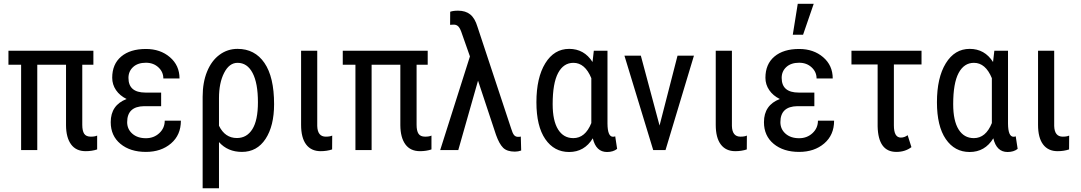

<svg xmlns="http://www.w3.org/2000/svg" viewBox="-20 -798 5748 1021"><path d="M476.6 -453.6H417.5V-134.3Q417.5 -102.1 427.7 -86.7Q438 -71.3 462.9 -71.3Q484.9 -71.3 496.6 -77.1V-3.4Q468.8 5.9 435.5 5.9Q384.3 5.9 357.9 -30.3Q331.5 -66.4 331.1 -131.8V-453.6H178.2V0H92.3V-453.6H24.9V-528.3H476.6Z M656.2 -148.4Q656.2 -111.3 683.6 -87.2Q710.9 -63 755.9 -63Q797.9 -63 826.9 -89.8Q856 -116.7 856 -156.2H941.9Q941.9 -80.1 889.4 -35.2Q836.9 9.8 755.9 9.8Q672.4 9.8 620.6 -33Q568.8 -75.7 568.8 -148.4Q568.8 -239.3 653.3 -271.5Q617.2 -289.1 596.9 -318.8Q576.7 -348.6 576.7 -384.3Q576.7 -457 624.5 -497.3Q672.4 -537.6 755.9 -537.6Q832.5 -537.6 883.5 -493.9Q934.6 -450.2 934.6 -380.9H848.6Q848.6 -415.5 822.3 -439.9Q795.9 -464.4 755.9 -464.4Q712.9 -464.4 688 -441.7Q663.1 -418.9 663.1 -383.8Q663.1 -305.7 753.4 -305.7H836.9V-233.4H746.1Q656.2 -231.9 656.2 -148.4Z M1144.5 -129.4Q1176.3 -64 1239.7 -64Q1292.5 -64 1322 -111.1Q1351.6 -158.2 1351.6 -254.4Q1351.6 -356 1323.2 -409.9Q1294.9 -463.9 1243.2 -463.9Q1199.2 -463.9 1171.9 -410.6Q1144.5 -357.4 1144.5 -275.9ZM1243.2 -538.1Q1335 -538.1 1386.2 -463.4Q1437.5 -388.7 1437.5 -244.1Q1437.5 -128.4 1392.1 -59.3Q1346.7 9.8 1266.6 9.8Q1190.9 9.8 1144.5 -42.5V203.1H1057.6V-283.7Q1057.6 -359.9 1081.3 -417.7Q1105 -475.6 1147.5 -506.8Q1189.9 -538.1 1243.2 -538.1Z M1667 -528.3V-128.4Q1668.5 -71.3 1712.4 -71.3Q1734.9 -71.3 1746.6 -77.1L1746.1 -3.4Q1718.3 5.9 1685.1 5.9Q1634.8 5.9 1607.9 -29.8Q1581.1 -65.4 1581.1 -134.3V-528.3Z M2254.4 -453.6H2195.3V-134.3Q2195.3 -102.1 2205.6 -86.7Q2215.8 -71.3 2240.7 -71.3Q2262.7 -71.3 2274.4 -77.1V-3.4Q2246.6 5.9 2213.4 5.9Q2162.1 5.9 2135.7 -30.3Q2109.4 -66.4 2108.9 -131.8V-453.6H1956.1V0H1870.1V-453.6H1802.7V-528.3H2254.4Z M2416 -741.2Q2455.6 -741.2 2480.5 -721.2Q2505.4 -701.2 2519 -655.8L2698.2 -114.3Q2705.6 -89.4 2713.6 -79.8Q2721.7 -70.3 2734.4 -70.3Q2744.6 -70.3 2749.5 -71.8L2751.5 2.4Q2735.4 8.3 2717.8 8.3Q2676.3 8.3 2655.5 -12.2Q2634.8 -32.7 2617.7 -80.6L2522 -369.1L2417 0H2320.8L2479 -498L2437 -617.2Q2428.2 -645 2418.5 -656Q2408.7 -667 2393.1 -667L2373.5 -666L2374 -735.4Q2389.2 -741.2 2416 -741.2Z M2918.9 -244.1Q2918.9 -155.8 2947.8 -109.6Q2976.6 -63.5 3028.8 -63.5Q3092.3 -63.5 3124.5 -143.6V-382.3Q3090.8 -463.9 3029.3 -463.9Q2976.6 -463.9 2947.8 -409.7Q2918.9 -355.5 2918.9 -244.1ZM3210.4 -528.3V-141.1Q3210.9 -70.8 3239.7 -70.8Q3246.6 -70.8 3251.5 -73.2L3261.7 -6.3Q3240.7 10.3 3208 10.3Q3149.4 10.3 3132.3 -62.5Q3087.9 10.3 3006.3 10.3Q2926.8 10.3 2879.6 -58.3Q2832.5 -127 2832.5 -254.4Q2832.5 -384.8 2879.6 -461.4Q2926.8 -538.1 3006.8 -538.1Q3086.4 -538.1 3130.9 -468.3L3137.7 -528.3Z M3388.2 -500.5 3487.3 -130.4 3582.5 -500.5 3583 -502H3584.5H3668H3670.4L3669.4 -499.5L3519.5 -1.5L3519 0H3517.6H3455.1H3453.6L3453.1 -1.5L3301.3 -499.5L3300.8 -502H3303.2H3386.7H3388.2Z M3872.1 -528.3V-128.4Q3873.5 -71.3 3917.5 -71.3Q3939.9 -71.3 3951.7 -77.1L3951.2 -3.4Q3923.3 5.9 3890.1 5.9Q3839.8 5.9 3813 -29.8Q3786.1 -65.4 3786.1 -134.3V-528.3Z M4129.9 -148.4Q4129.9 -111.3 4157.2 -87.2Q4184.6 -63 4229.5 -63Q4271.5 -63 4300.5 -89.8Q4329.6 -116.7 4329.6 -156.2H4415.5Q4415.5 -80.1 4363 -35.2Q4310.5 9.8 4229.5 9.8Q4146 9.8 4094.2 -33Q4042.5 -75.7 4042.5 -148.4Q4042.5 -239.3 4127 -271.5Q4090.8 -289.1 4070.6 -318.8Q4050.3 -348.6 4050.3 -384.3Q4050.3 -457 4098.1 -497.3Q4146 -537.6 4229.5 -537.6Q4306.2 -537.6 4357.2 -493.9Q4408.2 -450.2 4408.2 -380.9H4322.3Q4322.3 -415.5 4295.9 -439.9Q4269.5 -464.4 4229.5 -464.4Q4186.5 -464.4 4161.6 -441.7Q4136.7 -418.9 4136.7 -383.8Q4136.7 -305.7 4227.1 -305.7H4310.5V-233.4H4219.7Q4129.9 -231.9 4129.9 -148.4ZM4222.2 -777.8H4307.1L4250.5 -613.3H4195.8Z M4880.4 -455.1H4733.4V-131.3Q4733.4 -66.4 4770.5 -66.4Q4789.6 -66.4 4806.6 -79.1L4826.7 -15.6Q4793.5 9.8 4746.6 9.8Q4649.9 9.8 4647 -126.5V-455.1H4507.8V-528.3H4880.4Z M5048.8 -244.1Q5048.8 -155.8 5077.6 -109.6Q5106.4 -63.5 5158.7 -63.5Q5222.2 -63.5 5254.4 -143.6V-382.3Q5220.7 -463.9 5159.2 -463.9Q5106.4 -463.9 5077.6 -409.7Q5048.8 -355.5 5048.8 -244.1ZM5340.3 -528.3V-141.1Q5340.8 -70.8 5369.6 -70.8Q5376.5 -70.8 5381.3 -73.2L5391.6 -6.3Q5370.6 10.3 5337.9 10.3Q5279.3 10.3 5262.2 -62.5Q5217.8 10.3 5136.2 10.3Q5056.6 10.3 5009.5 -58.3Q4962.4 -127 4962.4 -254.4Q4962.4 -384.8 5009.5 -461.4Q5056.6 -538.1 5136.7 -538.1Q5216.3 -538.1 5260.7 -468.3L5267.6 -528.3Z M5585.9 -528.3V-128.4Q5587.4 -71.3 5631.3 -71.3Q5653.8 -71.3 5665.5 -77.1L5665 -3.4Q5637.2 5.9 5604 5.9Q5553.7 5.9 5526.9 -29.8Q5500 -65.4 5500 -134.3V-528.3Z"/></svg>

Font: MAUL Condensed
Style: Condensed Regular
Weight: 400
Designer: MAUL
Version: Version 1.0; 2020; ttfautohint (v1.8.3)